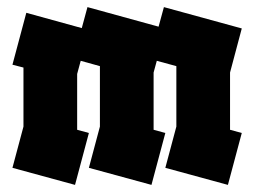

<svg xmlns="http://www.w3.org/2000/svg" viewBox="-20 -520 715 540"><path d="M191 0 15 -48 46 -164V-330L15 -338L54 -484L210 -441L226 -500L426 -445L441 -500L660 -440L627 -316V-155L660 -146L621 0L445 -48L476 -164V-334L421 -349L412 -316V-155L445 -146L406 0L230 -48L261 -164V-334L207 -349L197 -312V-155L230 -146Z"/></svg>

Font: Blaka
Style: Regular
Weight: 400
Designer: Mohamed Gaber
Foundry: Kief Type Foundry
Version: Version 1.003; ttfautohint (v1.8.4.7-5d5b)